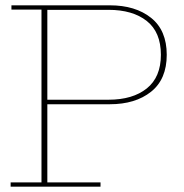

<svg xmlns="http://www.w3.org/2000/svg" viewBox="-20 -702 691 722"><path d="M20 0V-16H136V-666H23V-682H158V-16H358V0ZM158 -310V-327H388Q479 -327 532 -369.5Q585 -412 585 -496Q585 -581 532 -623Q479 -665 388 -665H158V-682H393Q489 -682 548 -635Q607 -588 607 -496Q607 -404 548 -357Q489 -310 393 -310Z"/></svg>

Font: Montagu Slab 144pt Thin
Style: Regular
Weight: 250
Version: Version 1.000